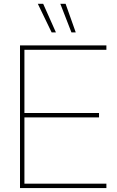

<svg xmlns="http://www.w3.org/2000/svg" viewBox="-20 -959 599 979"><path d="M82 -727.5H522.5V-705.1H104.5V-382.8H484.9V-360.4H104.5V-22.5H522.5V0H82ZM287.6 -939.5H314.5L366.2 -793.9H344.2ZM172.9 -939.5H200.2L265.1 -793.9H243.2Z"/></svg>

Font: Intratopia Thin
Style: Regular
Weight: 100
Designer: Rasmus Andersson
Foundry: rsms
Version: Version 3.000;Glyphs 3.2.3 (3260)